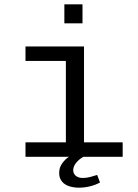

<svg xmlns="http://www.w3.org/2000/svg" viewBox="-20 -726 640 889"><path d="M285 0V-444H98V-511H369V0ZM98 0V-67H548V0ZM278 -618V-706H362V-618ZM346 143Q322 143 301 136.5Q280 130 267 114.5Q254 99 254 75Q254 49 268.5 29.5Q283 10 299 0H366Q345 12 332 28.5Q319 45 319 62Q319 78 331 88Q343 98 363 98Q381 98 397.5 93.5Q414 89 430 84L443 119Q421 131 395.5 137Q370 143 346 143Z"/></svg>

Font: Chivo Mono Light
Style: Regular
Weight: 300
Monospace: yes
Designer: Hector Gatti
Foundry: Omnibus-Type
Version: Version 1.008